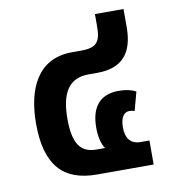

<svg xmlns="http://www.w3.org/2000/svg" viewBox="-70 -646 636 708"><g transform="rotate(-10 248.0 -292.0)"><path d="M237 0H449V-90H416C380 -90 361 -112 361 -155C361 -189 373 -210 395 -210C400 -210 409 -209 414 -206L433 -276C417 -285 395 -290 369 -290C300 -290 264 -249 264 -171C264 -138 270 -110 283 -91H251C191 -91 165 -129 165 -220C165 -313 193 -369 270 -369H303C398 -369 439 -421 439 -516V-584H332V-538C332 -480 317 -460 258 -460H224C94 -460 48 -351 48 -223C48 -70 109 0 237 0Z"/></g></svg>

Font: Noto Sans Thai UI SemCond SemBd
Style: Regular
Weight: 600
Width: 4
Designer: Monotype Design Team
Foundry: Monotype Imaging Inc.
Version: Version 2.000